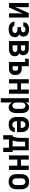

<svg xmlns="http://www.w3.org/2000/svg" viewBox="2108 -2676 783 5040"><g transform="rotate(90 2500.0 -156.5)"><path d="M59 0V-520H170V-312Q170 -272 166 -231.5Q162 -191 156 -152L325 -520H441V0H330V-208Q330 -248 334 -288.5Q338 -329 344 -368L175 0Z M753 8Q729 8 705.5 5.5Q682 3 659.5 -4Q637 -11 616.5 -23.5Q596 -36 581 -53.5Q566 -71 557.5 -94Q549 -117 549 -140V-144H660V-143Q660 -128 670.5 -116Q681 -104 694.5 -98Q708 -92 723 -90Q738 -88 753 -88Q769 -88 785.5 -91Q802 -94 815.5 -102.5Q829 -111 837.5 -125.5Q846 -140 846 -156Q846 -167 842.5 -177.5Q839 -188 831 -196Q823 -204 813.5 -209Q804 -214 793.5 -217Q783 -220 772 -221Q761 -222 750 -222H693V-318H750Q764 -318 777.5 -320.5Q791 -323 803 -329.5Q815 -336 822.5 -348Q830 -360 830 -374Q830 -388 823 -400Q816 -412 805 -419.5Q794 -427 780.5 -429.5Q767 -432 753 -432Q740 -432 727 -429.5Q714 -427 702.5 -420.5Q691 -414 683.5 -402.5Q676 -391 676 -378V-376H565V-382Q565 -404 572 -426Q579 -448 592.5 -465.5Q606 -483 625 -495.5Q644 -508 665 -515.5Q686 -523 708.5 -525.5Q731 -528 753 -528Q776 -528 798.5 -525Q821 -522 842.5 -514.5Q864 -507 883 -493.5Q902 -480 915.5 -461.5Q929 -443 935 -420.5Q941 -398 941 -376Q941 -359 938 -343.5Q935 -328 926.5 -314Q918 -300 905.5 -289.5Q893 -279 879 -272Q896 -264 911.5 -253Q927 -242 937.5 -226.5Q948 -211 952.5 -192.5Q957 -174 957 -155Q957 -130 950 -106Q943 -82 928.5 -62.5Q914 -43 893.5 -28.5Q873 -14 850 -6Q827 2 802.5 5Q778 8 753 8Z M1059 0V-520H1259Q1281 -520 1302 -517Q1323 -514 1343 -506Q1363 -498 1380 -485Q1397 -472 1408.5 -454Q1420 -436 1425 -415Q1430 -394 1430 -373Q1430 -358 1427.5 -343Q1425 -328 1418 -315Q1411 -302 1400.5 -291Q1390 -280 1378 -272Q1395 -265 1410.5 -253.5Q1426 -242 1437 -227Q1448 -212 1452.5 -193Q1457 -174 1457 -156Q1457 -132 1450.5 -108.5Q1444 -85 1429.5 -66.5Q1415 -48 1395 -34.5Q1375 -21 1352.5 -13.5Q1330 -6 1306.5 -3Q1283 0 1259 0ZM1170 -316H1259Q1271 -316 1282 -319Q1293 -322 1302 -329.5Q1311 -337 1315 -348Q1319 -359 1319 -371Q1319 -382 1314.5 -393Q1310 -404 1301.5 -411Q1293 -418 1282 -421Q1271 -424 1259 -424H1170ZM1170 -96H1259Q1274 -96 1289 -98.5Q1304 -101 1317 -108.5Q1330 -116 1338 -129.5Q1346 -143 1346 -158Q1346 -173 1338 -186.5Q1330 -200 1317 -207.5Q1304 -215 1289 -217.5Q1274 -220 1259 -220H1170Z M1608 0V-424H1522V-520H1719V-334H1791Q1813 -334 1834.5 -330Q1856 -326 1875 -315.5Q1894 -305 1909 -288.5Q1924 -272 1933 -252Q1942 -232 1945.5 -210.5Q1949 -189 1949 -167Q1949 -145 1945.5 -123.5Q1942 -102 1933 -82Q1924 -62 1909 -45.5Q1894 -29 1875 -18.5Q1856 -8 1834.5 -4Q1813 0 1791 0ZM1791 -96Q1803 -96 1813 -103Q1823 -110 1828.5 -120.5Q1834 -131 1836 -143Q1838 -155 1838 -167Q1838 -179 1836 -191Q1834 -203 1828.5 -213.5Q1823 -224 1813 -231Q1803 -238 1791 -238H1719V-96Z M2059 0V-520H2170V-315H2330V-520H2441V0H2330V-219H2170V0Z M2559 215V-520H2670V-429Q2678 -450 2690 -468.5Q2702 -487 2719 -501Q2736 -515 2758 -521.5Q2780 -528 2802 -528Q2826 -528 2849 -520.5Q2872 -513 2890 -496.5Q2908 -480 2919.5 -459Q2931 -438 2937.5 -415Q2944 -392 2946.5 -368Q2949 -344 2949 -320V-200Q2949 -176 2946.5 -152Q2944 -128 2937.5 -105Q2931 -82 2919.5 -61Q2908 -40 2890 -23.5Q2872 -7 2849 0.5Q2826 8 2802 8Q2780 8 2758 1.5Q2736 -5 2719 -19Q2702 -33 2690 -51.5Q2678 -70 2670 -91V215ZM2754 -88Q2774 -88 2792 -97.5Q2810 -107 2820 -124Q2830 -141 2834 -160.5Q2838 -180 2838 -200V-320Q2838 -340 2834 -359.5Q2830 -379 2820 -396Q2810 -413 2792 -422.5Q2774 -432 2754 -432Q2734 -432 2716 -422.5Q2698 -413 2688 -396Q2678 -379 2674 -359.5Q2670 -340 2670 -320V-200Q2670 -180 2674 -160.5Q2678 -141 2688 -124Q2698 -107 2716 -97.5Q2734 -88 2754 -88Z M3250 8Q3222 8 3195 3Q3168 -2 3144 -15Q3120 -28 3101.5 -48.5Q3083 -69 3071.5 -94Q3060 -119 3055.5 -146Q3051 -173 3051 -200V-320Q3051 -347 3055.5 -374.5Q3060 -402 3071.5 -426.5Q3083 -451 3101.5 -471.5Q3120 -492 3144 -505Q3168 -518 3195.5 -523Q3223 -528 3250 -528Q3277 -528 3304.5 -523Q3332 -518 3356 -505Q3380 -492 3398.5 -471.5Q3417 -451 3428.5 -426.5Q3440 -402 3444.5 -374.5Q3449 -347 3449 -320V-212H3162V-200Q3162 -180 3166 -160Q3170 -140 3181 -123Q3192 -106 3211 -97Q3230 -88 3250 -88Q3265 -88 3280 -91Q3295 -94 3307.5 -102.5Q3320 -111 3327.5 -125Q3335 -139 3336 -154H3447Q3447 -130 3440 -107Q3433 -84 3419 -64Q3405 -44 3385.5 -30Q3366 -16 3343.5 -7Q3321 2 3297.5 5Q3274 8 3250 8ZM3162 -308H3338V-320Q3338 -340 3334 -360Q3330 -380 3318.5 -397Q3307 -414 3288.5 -423Q3270 -432 3250 -432Q3230 -432 3211.5 -423Q3193 -414 3181.5 -397Q3170 -380 3166 -360Q3162 -340 3162 -320Z M3530 151V-96H3559Q3572 -123 3580.5 -151Q3589 -179 3593.5 -208Q3598 -237 3599 -266.5Q3600 -296 3600 -325V-520H3925V-96H3970V151H3858V0H3642V151ZM3667 -96H3824V-424H3700V-325Q3700 -296 3699.5 -267Q3699 -238 3695.5 -209Q3692 -180 3684.5 -151.5Q3677 -123 3667 -96Z M4059 0V-520H4170V-315H4330V-520H4441V0H4330V-219H4170V0Z M4750 8Q4723 8 4695.5 3Q4668 -2 4644 -15Q4620 -28 4601.5 -48.5Q4583 -69 4571.5 -93.5Q4560 -118 4555.5 -145.5Q4551 -173 4551 -200V-320Q4551 -347 4555.5 -374.5Q4560 -402 4571.5 -426.5Q4583 -451 4601.5 -471.5Q4620 -492 4644 -505Q4668 -518 4695.5 -523Q4723 -528 4750 -528Q4777 -528 4804.5 -523Q4832 -518 4856 -505Q4880 -492 4898.5 -471.5Q4917 -451 4928.5 -426.5Q4940 -402 4944.5 -374.5Q4949 -347 4949 -320V-200Q4949 -173 4944.5 -145.5Q4940 -118 4928.5 -93.5Q4917 -69 4898.5 -48.5Q4880 -28 4856 -15Q4832 -2 4804.5 3Q4777 8 4750 8ZM4750 -88Q4770 -88 4788.5 -97Q4807 -106 4818.5 -123Q4830 -140 4834 -160Q4838 -180 4838 -200V-320Q4838 -340 4834 -360Q4830 -380 4818.5 -397Q4807 -414 4788.5 -423Q4770 -432 4750 -432Q4730 -432 4711.5 -423Q4693 -414 4681.5 -397Q4670 -380 4666 -360Q4662 -340 4662 -320V-200Q4662 -180 4666 -160Q4670 -140 4681.5 -123Q4693 -106 4711.5 -97Q4730 -88 4750 -88Z"/></g></svg>

Font: Moesevka
Style: Bold
Weight: 700
Monospace: yes
Designer: Belleve Invis
Foundry: Belleve Invis
Version: Version 32.5.0; ttfautohint (v1.8.4)